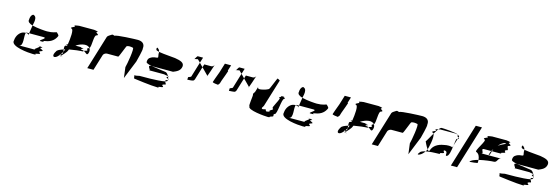

<svg xmlns="http://www.w3.org/2000/svg" viewBox="23 -1734 7250 2510"><g transform="rotate(15 3648.0 -478.5)"><path d="M135 -291C107 -201 365 -182 418 -182C511 -182 405 -188 475 -200C559 -212 455 -227 508 -244C581 -262 460 -276 502 -288C538 -296 504 -301 476 -304C500 -292 390 -244 437 -244H215C283 -244 237 -394 261 -426C251 -426 239 -425 224 -421C183 -409 139 -360 135 -291ZM255 -604C256 -664 291 -689 303 -676C334 -664 334 -623 329 -591L319 -541C276 -554 246 -574 255 -604ZM261 -426C264 -430 267 -432 272 -432H302L299 -404C300 -416 284 -425 261 -426ZM319 -541 302 -432H494C569 -432 422 -370 475 -370C568 -370 463 -376 533 -388C617 -400 659 -446 679 -494C684 -510 658 -525 649 -538C633 -537 602 -516 520 -516C495 -516 393 -522 319 -541ZM476 -304C457 -306 444 -307 456 -307C466 -307 474 -306 476 -304Z M703 -293C669 -242 678 -208 713 -220C730 -226 749 -243 767 -266C757 -269 751 -272 774 -276C781 -287 789 -299 796 -312C795 -322 795 -333 793 -344C745 -329 709 -312 703 -293ZM822 -633C784 -650 879 -665 853 -677C827 -689 928 -695 903 -695H1117C1092 -695 1191 -689 1156 -677C1122 -665 1209 -650 1162 -633C1122 -633 1142 -475 1113 -449C1099 -468 1073 -478 1041 -475C1005 -472 963 -456 928 -432H1004C1066 -432 956 -429 1025 -422C1081 -416 969 -409 1027 -400C1035 -400 1044 -398 1051 -395C1035 -387 1070 -383 1022 -383C1003 -383 933 -375 860 -362L857 -356C844 -315 800 -280 785 -260C781 -262 772 -264 767 -266C770 -269 772 -272 774 -276H775C794 -276 797 -292 796 -312C802 -324 808 -337 812 -350C805 -348 800 -346 793 -344C790 -373 788 -400 813 -400C817 -401 822 -401 824 -402C825 -404 824 -407 825 -409C815 -414 792 -418 828 -422C842 -507 853 -633 822 -633ZM777 -254C779 -254 781 -255 782 -255C780 -252 781 -249 783 -247C768 -249 754 -251 777 -254ZM782 -255C793 -257 790 -258 785 -260C783 -258 783 -257 782 -255ZM783 -247C785 -245 789 -244 797 -244C820 -244 800 -245 783 -247ZM1051 -395C1087 -379 1105 -335 1121 -386C1128 -410 1125 -433 1113 -449C1110 -447 1107 -445 1104 -445C1056 -428 1131 -413 1072 -401C1061 -399 1055 -397 1051 -395Z M1154 -188H1238L1305 -406C1310 -421 1334 -438 1354 -438H1506C1516 -438 1574 -607 1580 -600C1602 -608 1627 -608 1661 -600C1684 -600 1645 -372 1632 -330L1650 -187L1751 -437C1756 -454 1797 -612 1789 -624C1798 -692 1751 -716 1697 -716C1659 -716 1407 -707 1392 -689C1375 -689 1365 -704 1349 -692C1333 -680 1300 -665 1295 -648Z M1773 -251C1781 -239 1771 -214 1789 -214C1789 -214 2021 -182 2108 -182C2162 -182 2060 -188 2160 -200C2210 -212 2109 -227 2192 -244C2212 -244 2189 -266 2183 -284C2095 -264 1856 -267 1841 -267C1775 -250 1765 -263 1773 -251ZM1883 -470C1878 -454 1914 -442 1960 -432H2249C2288 -449 2344 -467 2352 -532C2357 -586 2298 -600 2229 -612C2214 -616 2080 -622 2005 -636C2007 -626 2008 -617 2006 -610L2013 -566C2008 -549 1981 -559 1943 -546C1917 -534 1882 -523 1883 -470ZM1964 -658C1956 -689 1980 -687 1982 -675C1995 -668 2003 -652 2005 -636C1979 -642 1961 -649 1964 -658ZM1938 -370C1979 -370 1883 -432 1957 -432H1960C2035 -419 2130 -410 2157 -404C2172 -401 2189 -381 2200 -360C2178 -366 2118 -370 2165 -370ZM2200 -360C2201 -357 2203 -354 2204 -351H2206C2213 -354 2209 -357 2200 -360ZM2183 -284C2179 -296 2182 -307 2211 -307C2212 -308 2213 -308 2214 -309C2214 -306 2214 -303 2213 -301C2211 -294 2200 -288 2183 -284ZM2204 -351C2208 -342 2211 -331 2213 -323C2198 -333 2163 -343 2204 -351ZM2213 -323C2214 -318 2214 -313 2214 -309C2224 -314 2220 -318 2213 -323Z M2471 -662C2472 -661 2475 -663 2477 -666C2474 -665 2470 -663 2471 -662ZM2477 -666C2486 -678 2502 -712 2509 -712H2581L2558 -638L2521 -675C2505 -671 2486 -669 2477 -666ZM2457 -412C2461 -406 2451 -381 2459 -381C2468 -381 2527 -384 2536 -390C2544 -396 2550 -404 2552 -412L2606 -589L2558 -638L2496 -434C2493 -425 2453 -418 2457 -412ZM2606 -589 2619 -631H2713C2729 -631 2747 -644 2753 -661C2749 -647 2696 -484 2692 -490C2687 -497 2702 -500 2694 -500ZM2753 -662V-661Z M2786 -438C2783 -428 2850 -420 2861 -420C2863 -420 2868 -427 2873 -438H2878L2892 -484C2915 -542 2941 -620 2943 -626C2944 -628 2941 -630 2937 -632L2961 -710H2877L2838 -583C2815 -525 2788 -444 2786 -438Z M3034 -662C3035 -661 3038 -663 3040 -666C3037 -665 3033 -663 3034 -662ZM3040 -666C3049 -678 3065 -712 3072 -712H3144L3121 -638L3084 -675C3068 -671 3049 -669 3040 -666ZM3020 -412C3024 -406 3014 -381 3022 -381C3031 -381 3090 -384 3099 -390C3107 -396 3113 -404 3115 -412L3169 -589L3121 -638L3059 -434C3056 -425 3016 -418 3020 -412ZM3169 -589 3182 -631H3276C3292 -631 3310 -644 3316 -661C3312 -647 3259 -484 3255 -490C3250 -497 3265 -500 3257 -500ZM3316 -662V-661Z M3336 -416C3344 -404 3314 -255 3332 -255C3315 -200 3565 -182 3596 -182C3644 -182 3598 -188 3645 -200C3692 -212 3642 -227 3677 -244C3709 -244 3714 -464 3744 -464C3778 -472 3714 -479 3740 -485C3759 -489 3733 -492 3721 -493C3710 -492 3680 -489 3696 -485C3720 -479 3653 -472 3681 -464C3713 -464 3603 -307 3633 -307C3660 -290 3587 -275 3601 -262C3611 -254 3580 -249 3562 -246C3562 -250 3543 -258 3551 -271C3530 -271 3506 -256 3496 -268C3486 -280 3508 -295 3513 -312L3626 -680C3628 -688 3601 -695 3594 -701C3588 -707 3529 -538 3518 -538C3493 -524 3462 -513 3424 -507C3396 -501 3368 -503 3378 -536L3355 -460C3350 -443 3328 -428 3336 -416ZM3721 -493C3716 -494 3714 -494 3721 -494C3728 -494 3726 -494 3721 -493Z M3787 -291C3759 -201 4017 -182 4070 -182C4163 -182 4057 -188 4127 -200C4211 -212 4107 -227 4160 -244C4233 -262 4112 -276 4154 -288C4190 -296 4156 -301 4128 -304C4152 -292 4042 -244 4089 -244H3867C3935 -244 3889 -394 3913 -426C3903 -426 3891 -425 3876 -421C3835 -409 3791 -360 3787 -291ZM3907 -604C3908 -664 3943 -689 3955 -676C3986 -664 3986 -623 3981 -591L3971 -541C3928 -554 3898 -574 3907 -604ZM3913 -426C3916 -430 3919 -432 3924 -432H3954L3951 -404C3952 -416 3936 -425 3913 -426ZM3971 -541 3954 -432H4146C4221 -432 4074 -370 4127 -370C4220 -370 4115 -376 4185 -388C4269 -400 4311 -446 4331 -494C4336 -510 4310 -525 4301 -538C4285 -537 4254 -516 4172 -516C4147 -516 4045 -522 3971 -541ZM4128 -304C4109 -306 4096 -307 4108 -307C4118 -307 4126 -306 4128 -304Z M4408 -438C4405 -428 4472 -420 4483 -420C4485 -420 4490 -427 4495 -438H4500L4514 -484C4537 -542 4563 -620 4565 -626C4566 -628 4563 -630 4559 -632L4583 -710H4499L4460 -583C4437 -525 4410 -444 4408 -438Z M4553 -293C4519 -242 4528 -208 4563 -220C4580 -226 4599 -243 4617 -266C4607 -269 4601 -272 4624 -276C4631 -287 4639 -299 4646 -312C4645 -322 4645 -333 4643 -344C4595 -329 4559 -312 4553 -293ZM4672 -633C4634 -650 4729 -665 4703 -677C4677 -689 4778 -695 4753 -695H4967C4942 -695 5041 -689 5006 -677C4972 -665 5059 -650 5012 -633C4972 -633 4992 -475 4963 -449C4949 -468 4923 -478 4891 -475C4855 -472 4813 -456 4778 -432H4854C4916 -432 4806 -429 4875 -422C4931 -416 4819 -409 4877 -400C4885 -400 4894 -398 4901 -395C4885 -387 4920 -383 4872 -383C4853 -383 4783 -375 4710 -362L4707 -356C4694 -315 4650 -280 4635 -260C4631 -262 4622 -264 4617 -266C4620 -269 4622 -272 4624 -276H4625C4644 -276 4647 -292 4646 -312C4652 -324 4658 -337 4662 -350C4655 -348 4650 -346 4643 -344C4640 -373 4638 -400 4663 -400C4667 -401 4672 -401 4674 -402C4675 -404 4674 -407 4675 -409C4665 -414 4642 -418 4678 -422C4692 -507 4703 -633 4672 -633ZM4627 -254C4629 -254 4631 -255 4632 -255C4630 -252 4631 -249 4633 -247C4618 -249 4604 -251 4627 -254ZM4632 -255C4643 -257 4640 -258 4635 -260C4633 -258 4633 -257 4632 -255ZM4633 -247C4635 -245 4639 -244 4647 -244C4670 -244 4650 -245 4633 -247ZM4901 -395C4937 -379 4955 -335 4971 -386C4978 -410 4975 -433 4963 -449C4960 -447 4957 -445 4954 -445C4906 -428 4981 -413 4922 -401C4911 -399 4905 -397 4901 -395Z M5004 -188H5088L5155 -406C5160 -421 5184 -438 5204 -438H5356C5366 -438 5424 -607 5430 -600C5452 -608 5477 -608 5511 -600C5534 -600 5495 -372 5482 -330L5500 -187L5601 -437C5606 -454 5647 -612 5639 -624C5648 -692 5601 -716 5547 -716C5509 -716 5257 -707 5242 -689C5225 -689 5215 -704 5199 -692C5183 -680 5150 -665 5145 -648Z M5675 -409C5675 -409 5703 -345 5727 -314L5728 -318C5733 -335 5773 -486 5748 -532C5716 -478 5686 -420 5675 -409ZM5634 -244C5608 -216 5618 -210 5644 -222C5666 -231 5691 -256 5709 -282C5672 -274 5640 -262 5634 -244ZM5727 -545C5709 -562 5803 -577 5758 -589C5755 -595 5776 -600 5794 -603C5779 -584 5764 -559 5748 -532C5743 -540 5736 -545 5727 -545ZM5794 -603C5814 -607 5831 -608 5808 -608H6018C6015 -608 6056 -605 6068 -599C6023 -625 5853 -632 5833 -632C5822 -632 5809 -621 5794 -603ZM5709 -282C5716 -293 5723 -304 5727 -314C5740 -297 5751 -290 5756 -306C5778 -377 5842 -412 5914 -424C5962 -436 6013 -434 6032 -423L6041 -452C6032 -381 6020 -295 5984 -295C5962 -295 6002 -358 5941 -358C5912 -340 5987 -325 5909 -313C5867 -301 5937 -295 5853 -295C5838 -295 5762 -293 5709 -282ZM6056 -589C6049 -583 6066 -576 6077 -569L6080 -580C6082 -587 6079 -592 6072 -597C6074 -595 6070 -592 6056 -589ZM6068 -599C6070 -598 6071 -598 6072 -597C6071 -598 6069 -598 6068 -599ZM6061 -545C6052 -545 6047 -502 6041 -452L6071 -548ZM6071 -548 6077 -569C6088 -562 6093 -556 6071 -548Z M6075 -188H6159L6339 -775H6255Z M6296 -298C6310 -299 6413 -306 6406 -316C6406 -329 6406 -341 6405 -353C6352 -339 6306 -321 6296 -298ZM6353 -445C6308 -445 6456 -632 6410 -632C6371 -650 6472 -664 6442 -676C6413 -689 6520 -695 6492 -695H6700C6672 -695 6777 -689 6739 -676C6702 -664 6796 -650 6744 -632C6698 -632 6771 -570 6725 -570C6673 -552 6755 -538 6693 -526C6632 -514 6706 -508 6643 -508H6545L6555 -541C6549 -530 6541 -519 6536 -508H6435C6389 -508 6462 -445 6416 -445H6515C6512 -433 6516 -437 6520 -445H6687C6641 -445 6651 -382 6605 -382C6579 -382 6484 -372 6405 -353C6401 -398 6385 -432 6353 -445ZM6522 -474C6518 -460 6516 -451 6515 -445H6520C6524 -453 6532 -464 6532 -464L6545 -508H6536C6530 -496 6525 -485 6522 -474ZM6599 -597C6654 -635 6728 -654 6686 -654C6661 -654 6630 -630 6599 -597Z M6717 -251C6725 -239 6715 -214 6733 -214C6733 -214 6965 -182 7052 -182C7106 -182 7004 -188 7104 -200C7154 -212 7053 -227 7136 -244C7156 -244 7133 -266 7127 -284C7039 -264 6800 -267 6785 -267C6719 -250 6709 -263 6717 -251ZM6827 -470C6822 -454 6858 -442 6904 -432H7193C7232 -449 7288 -467 7296 -532C7301 -586 7242 -600 7173 -612C7158 -616 7024 -622 6949 -636C6951 -626 6952 -617 6950 -610L6957 -566C6952 -549 6925 -559 6887 -546C6861 -534 6826 -523 6827 -470ZM6908 -658C6900 -689 6924 -687 6926 -675C6939 -668 6947 -652 6949 -636C6923 -642 6905 -649 6908 -658ZM6882 -370C6923 -370 6827 -432 6901 -432H6904C6979 -419 7074 -410 7101 -404C7116 -401 7133 -381 7144 -360C7122 -366 7062 -370 7109 -370ZM7144 -360C7145 -357 7147 -354 7148 -351H7150C7157 -354 7153 -357 7144 -360ZM7127 -284C7123 -296 7126 -307 7155 -307C7156 -308 7157 -308 7158 -309C7158 -306 7158 -303 7157 -301C7155 -294 7144 -288 7127 -284ZM7148 -351C7152 -342 7155 -331 7157 -323C7142 -333 7107 -343 7148 -351ZM7157 -323C7158 -318 7158 -313 7158 -309C7168 -314 7164 -318 7157 -323Z"/></g></svg>

Font: bitstorm
Style: exextobl
Weight: 400
Version: Version 0.2